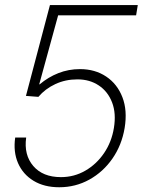

<svg xmlns="http://www.w3.org/2000/svg" viewBox="-20 -748 578 777"><path d="M219.7 9.8Q158.7 9.8 115.7 -16.4Q72.8 -42.5 53 -87.9Q33.2 -133.3 41.5 -191.4H85.9Q76.2 -121.1 114.7 -76.2Q153.3 -31.2 226.6 -31.2Q280.3 -31.2 325.4 -57.4Q370.6 -83.5 401.1 -128.4Q431.6 -173.3 440.9 -230Q450.7 -289.1 433.6 -333.5Q416.5 -377.9 379.6 -402.3Q342.8 -426.8 293.5 -426.8Q244.6 -426.8 203.9 -407.7Q163.1 -388.7 135.3 -356L85 -359.9L182.1 -727.5H537.6L530.8 -686H215.3L138.7 -406.7H140.6Q175.3 -436 216.3 -452.1Q257.3 -468.3 303.7 -468.3Q364.7 -468.3 409.7 -438.2Q454.6 -408.2 475.3 -354.7Q496.1 -301.3 484.4 -230Q472.7 -160.6 435.1 -106.4Q397.5 -52.2 341.6 -21.2Q285.6 9.8 219.7 9.8Z"/></svg>

Font: Inter Display Extra Light
Style: Italic
Weight: 200
Italic angle: -9.39999°
Designer: Rasmus Andersson
Foundry: rsms
Version: Version 4.000;git-4fc901f